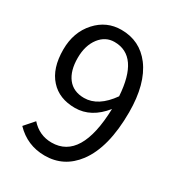

<svg xmlns="http://www.w3.org/2000/svg" viewBox="-180 -862 915 990"><g transform="rotate(30 277.5 -367.0)"><path d="M414 -444Q399 -675 254 -675Q201 -675 166 -630Q130 -583 130 -509Q130 -433 163 -390Q197 -346 261 -346Q345 -346 414 -444ZM108 -119Q158 -63 231 -63Q406 -63 415 -369Q342 -278 246 -278Q152 -278 99 -337Q44 -397 44 -509Q44 -613 106 -681Q166 -747 254 -747Q364 -747 430 -660Q500 -567 500 -398Q500 -189 419 -81Q348 13 234 13Q130 13 58 -62Z"/></g></svg>

Font: KaiGen Gothic CN Regular
Style: Regular
Weight: 400
Designer: Ryoko NISHIZUKA  (kana & ideographs); Paul D. Hunt (Latin, Greek & Cyrillic); Wenlong ZHANG  (bopomofo); Sandoll Communi
Foundry: Adobe Systems Incorporated
Version: Version 1.002.20150501